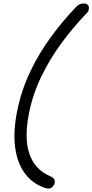

<svg xmlns="http://www.w3.org/2000/svg" viewBox="-20 -831 535 1112"><path d="M264 261Q252 261 244 258.5Q236 256 219 249Q157 222 117.5 164Q78 106 67 17.5Q56 -71 80 -191Q105 -312 156.5 -419Q208 -526 276.5 -619Q345 -712 420 -790Q433 -804 445 -807.5Q457 -811 466 -811Q478 -811 485 -806Q492 -801 494 -793Q496 -785 494 -776Q494 -770 489.5 -763.5Q485 -757 474 -746Q404 -673 338 -584Q272 -495 221.5 -392.5Q171 -290 148 -176Q119 -28 151 62Q183 152 269 189Q287 196 293 206Q299 216 297 227Q295 236 290 243.5Q285 251 278 256Q271 261 264 261Z"/></svg>

Font: Shantell Sans Light
Style: Italic
Weight: 300
Italic angle: -11°
Designer: Stephen Nixon, Anya Danilova, Shantell Martin
Foundry: Arrow Type
Version: Version 1.008;[ac192a2d6]